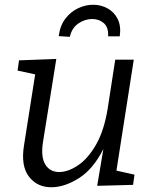

<svg xmlns="http://www.w3.org/2000/svg" viewBox="-20 -779 645 808"><path d="M199 9Q137 10 102 -35.5Q67 -81 81 -167L128 -466L54 -482L60 -525L217 -531L161 -182Q151 -119 170.5 -87Q190 -55 229 -55Q266 -55 308 -83Q350 -111 384 -170Q418 -229 433 -321L465 -528H543L470 -61L546 -44L540 -1L389 3L415 -152Q372 -67 312.5 -29.5Q253 8 199 9ZM372 -759Q405 -759 433 -743.5Q461 -728 475.5 -698.5Q490 -669 484 -626H435Q437 -664 417 -681.5Q397 -699 368 -699Q337 -699 309.5 -680Q282 -661 274 -624L227 -627Q233 -672 255.5 -701Q278 -730 309 -744.5Q340 -759 372 -759Z"/></svg>

Font: Bitter
Style: Italic
Weight: 400
Italic angle: -9°
Designer: Sol Matas, and Bitter project Authors
Foundry: Sol Matas
Version: Version 2.001